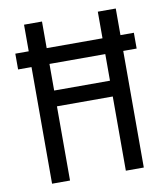

<svg xmlns="http://www.w3.org/2000/svg" viewBox="-82 -805 765 874"><g transform="rotate(-10 300.0 -367.5)"><path d="M88 0V-539H26V-612H88V-735H171V-612H429V-735H512V-612H574V-539H512V0H429V-343H171V0ZM429 -416V-539H171V-416Z"/></g></svg>

Font: Iosevka Fixed Extended
Style: Regular
Weight: 400
Width: 7
Monospace: yes
Designer: Belleve Invis
Foundry: Belleve Invis
Version: Version 24.1.1; ttfautohint (v1.8.4)